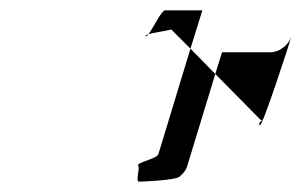

<svg xmlns="http://www.w3.org/2000/svg" viewBox="-20 -732 583 371"><path d="M261 -662C262 -661 265 -663 267 -666C264 -665 260 -663 261 -662ZM267 -666C276 -678 292 -712 299 -712H371L348 -638L311 -675C295 -671 276 -669 267 -666ZM247 -412C251 -406 241 -381 249 -381C258 -381 317 -384 326 -390C334 -396 340 -404 342 -412L396 -589L348 -638L286 -434C283 -425 243 -418 247 -412ZM396 -589 409 -631H503C519 -631 537 -644 543 -661C539 -647 486 -484 482 -490C477 -497 492 -500 484 -500ZM543 -662V-661Z"/></svg>

Font: bitstorm
Style: ultextobl
Weight: 400
Version: Version 0.2